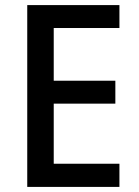

<svg xmlns="http://www.w3.org/2000/svg" viewBox="-20 -734 544 754"><path d="M449 0H87V-714H449V-624H191V-417H433V-327H191V-91H449Z"/></svg>

Font: Noto Sans Sinhala UI SemiCondensed Medium
Style: Regular
Weight: 500
Width: 4
Designer: Jelle Bosma - Monotype Design Team
Foundry: Monotype Imaging Inc.
Version: Version 2.006; ttfautohint (v1.8.4.7-5d5b)